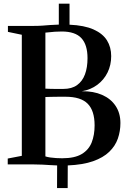

<svg xmlns="http://www.w3.org/2000/svg" viewBox="-20 -882 686 1030"><path d="M286 127 286.5 5.5Q264 4.5 246 3.5Q228 2.5 207.8 1.2Q187.5 0 159 0H21.5V-31.5L97 -46V-695.5L22.5 -711V-743H160Q186 -743 207.2 -744.5Q228.5 -746 249.8 -747.8Q271 -749.5 295.5 -750V-862.5H353V-749.5Q432.5 -746 481.8 -724Q531 -702 553.8 -665.5Q576.5 -629 576.5 -581Q576.5 -533 557 -493.2Q537.5 -453.5 502 -427Q466.5 -400.5 419 -392.5Q481 -393.5 527.8 -373Q574.5 -352.5 600.2 -313.8Q626 -275 626 -222Q626 -178 612.2 -138.5Q598.5 -99 566.2 -67.8Q534 -36.5 479.5 -17.2Q425 2 343.5 5.5L343 127ZM313.5 -33Q380.5 -33 418.2 -55.5Q456 -78 471.8 -117.8Q487.5 -157.5 487.5 -209.5Q487.5 -288.5 450.2 -325.8Q413 -363 332 -363Q320 -363 305 -363Q290 -363 274.8 -362.8Q259.5 -362.5 246.2 -362.2Q233 -362 223.5 -361.5V-43Q234 -39.5 249.2 -37.2Q264.5 -35 281.2 -34Q298 -33 313.5 -33ZM320 -405Q365 -405 393.5 -425.5Q422 -446 435.8 -483Q449.5 -520 449.5 -570Q449.5 -642 416.5 -677.5Q383.5 -713 311.5 -713Q291 -713 274.2 -711.8Q257.5 -710.5 244.8 -709Q232 -707.5 223.5 -707V-406.5Q233 -406 245.8 -405.5Q258.5 -405 272.2 -405Q286 -405 298.5 -405Q311 -405 320 -405Z"/></svg>

Font: Merriweather 96pt SemiBold
Style: Regular
Weight: 600
Version: Version 2.100